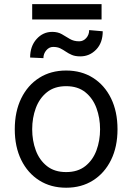

<svg xmlns="http://www.w3.org/2000/svg" viewBox="-20 -892 637 924"><path d="M298.3 11.4Q224.4 11.4 168.9 -23.8Q113.3 -58.9 82.2 -122.2Q51.1 -185.4 51.1 -269.9Q51.1 -355.1 82.2 -418.7Q113.3 -482.2 168.9 -517.4Q224.4 -552.6 298.3 -552.6Q372.2 -552.6 427.7 -517.4Q483.3 -482.2 514.4 -418.7Q545.5 -355.1 545.5 -269.9Q545.5 -185.4 514.4 -122.2Q483.3 -58.9 427.7 -23.8Q372.2 11.4 298.3 11.4ZM298.3 -63.9Q354.4 -63.9 390.6 -92.7Q426.8 -121.4 444.2 -168.3Q461.6 -215.2 461.6 -269.9Q461.6 -324.6 444.2 -371.8Q426.8 -419 390.6 -448.2Q354.4 -477.3 298.3 -477.3Q242.2 -477.3 206 -448.2Q169.7 -419 152.3 -371.8Q134.9 -324.6 134.9 -269.9Q134.9 -215.2 152.3 -168.3Q169.7 -121.4 206 -92.7Q242.2 -63.9 298.3 -63.9ZM409.1 -747.2 474.4 -741.5Q474.4 -686.1 442.8 -653.4Q411.2 -620.7 366.5 -620.7Q342 -620.7 325.8 -627.7Q309.7 -634.6 296.9 -643.5Q284.1 -652.3 270.1 -659.3Q256 -666.2 235.8 -666.2Q216.6 -666.2 202.8 -649.9Q188.9 -633.5 188.9 -612.2L125 -615.1Q125 -669.4 155.9 -704Q186.8 -738.6 231.5 -738.6Q258.5 -738.6 277.9 -727.3Q297.2 -715.9 316.2 -704.5Q335.2 -693.2 360.8 -693.2Q381 -693.2 395.1 -709Q409.1 -724.8 409.1 -747.2ZM468.8 -872.2V-798.3H134.9V-872.2Z"/></svg>

Font: Inter Alia
Style: Regular
Weight: 400
Designer: Rasmus Andersson (Latin, Greek, Cyrillic etc.) and Evan from Shavian.info (Shavian, old style figures)
Foundry: Shavian.info
Version: Version 0.001;git-37ab20767